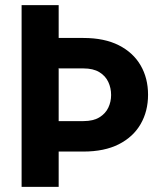

<svg xmlns="http://www.w3.org/2000/svg" viewBox="-20 -731 632 751"><path d="M306.2 -582.5Q388.2 -582.5 444.6 -554Q501 -525.4 530 -475.3Q559.1 -425.3 559.1 -360.4Q559.1 -295.9 530 -245.6Q501 -195.3 444.6 -166.7Q388.2 -138.2 306.2 -138.2H209.5V0H64.5V-710.9H209.5V-582.5ZM306.2 -257.3Q344.7 -257.3 368.7 -272Q392.6 -286.6 403.6 -309.8Q414.6 -333 414.6 -359.4Q414.6 -386.7 403.6 -410.4Q392.6 -434.1 368.7 -448.7Q344.7 -463.4 306.2 -463.4H210.9L209.5 -465.3V-257.3Z"/></svg>

Font: Robert Sans Black
Style: Regular
Weight: 900
Designer: Christian Robertson (extended by Adam Twardoch)
Foundry: Google
Version: Version 12.135;April 2, 2019;FontCreator 11.5.0.2425 64-bit;